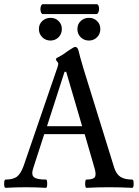

<svg xmlns="http://www.w3.org/2000/svg" viewBox="-22 -905 673 928"><path d="M186 -836.9Q178.2 -836.9 175 -848.9Q171.9 -860.8 175 -872.8Q178.2 -884.8 186 -884.8H444.8Q452.6 -884.8 455.6 -872.8Q458.5 -860.8 454.8 -848.9Q451.2 -836.9 442.9 -836.9ZM408.2 -709Q383.8 -709 367.9 -725.1Q352.1 -741.2 352.1 -764.2Q352.1 -788.6 368.4 -803.7Q384.8 -818.8 408.2 -818.8Q431.2 -818.8 447 -803.5Q462.9 -788.1 462.9 -765.1Q462.9 -740.2 446.8 -724.6Q430.7 -709 408.2 -709ZM222.2 -709Q198.2 -709 182.1 -725.3Q166 -741.7 166 -764.2Q166 -788.6 182.6 -803.7Q199.2 -818.8 222.2 -818.8Q246.1 -818.8 261.5 -803.2Q276.9 -787.6 276.9 -765.1Q276.9 -740.2 260.7 -724.6Q244.6 -709 222.2 -709ZM4.9 2.9Q-2 2.9 -2 -17.1Q-2 -37.1 4.9 -37.1Q40.5 -37.1 59.1 -50.5Q77.6 -64 91.8 -102.1L255.9 -580.1Q259.8 -593.8 259.8 -597.2Q259.8 -600.6 253.9 -607.9Q248 -615.2 248 -618.2Q248 -624 264.2 -630.9Q280.8 -639.2 307.1 -659.2Q335.4 -678.2 340.8 -678.2Q354.5 -678.2 358.9 -654.8Q361.3 -642.1 380.9 -575.2L529.8 -95.2Q540 -63 560.5 -50Q581.1 -37.1 617.2 -37.1Q624 -37.1 624 -17.1Q624 2.9 617.2 2.9Q561.5 0 505.9 0Q450.2 0 396 2.9Q389.6 2.9 389.6 -17.1Q389.6 -37.1 396 -37.1Q429.2 -37.1 436.8 -49.8Q444.3 -62.5 434.1 -95.2L387.2 -256.8H191.9L139.2 -94.2Q127.9 -61 141.6 -49.1Q155.3 -37.1 200.2 -37.1Q206.1 -37.1 206.1 -17.1Q206.1 2.9 200.2 2.9Q150.4 0 103 0Q54.7 0 4.9 2.9ZM205.1 -294.9H375L297.9 -558.1H290Z"/></svg>

Font: Junicode SmCond Medium
Style: Regular
Weight: 500
Width: 4
Designer: Peter S. Baker
Version: Version 2.206